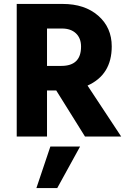

<svg xmlns="http://www.w3.org/2000/svg" viewBox="-20 -694 654 976"><path d="M219 0H65V-674H298Q411 -674 479.5 -614Q548 -554 548 -458Q548 -314 425 -259L596 0H412L266 -234H219ZM271 262H165L236 51H387ZM295 -549H219V-359H292Q392 -359 392 -457Q392 -500 366 -524.5Q340 -549 295 -549Z"/></svg>

Font: Hind Madurai
Style: Bold
Weight: 700
Designer: Jyotish Sonowal
Foundry: Indian Type Foundry
Version: Version 0.702;PS 1.0;hotconv 1.0.81;makeotf.lib2.5.63406